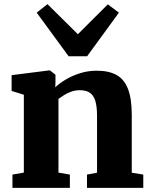

<svg xmlns="http://www.w3.org/2000/svg" viewBox="-20 -906 724 926"><path d="M95 -73.5V-449L36 -467.5V-543.5L217.5 -566.5H221L247.5 -545.5V-509L246.5 -485Q267.5 -505 298.5 -523.2Q329.5 -541.5 367.2 -553.2Q405 -565 446.5 -565Q505 -565 542.2 -544.2Q579.5 -523.5 597.5 -476.5Q615.5 -429.5 615.5 -351.5V-73L671 -64V0H399.5V-64L448 -73V-347Q448 -393 439.5 -420Q431 -447 412.8 -459Q394.5 -471 365 -471Q343.5 -471 324.2 -464.2Q305 -457.5 289.2 -447.5Q273.5 -437.5 262 -429V-73.5L317 -64V0H40V-64ZM311 -634.5 157 -845 209 -886 355.5 -741 500 -885 553.5 -845 400 -634.5Z"/></svg>

Font: Merriweather 24pt Black
Style: Regular
Weight: 900
Designer: Eben Sorkin
Foundry: Eben Sorkin
Version: Version 2.100